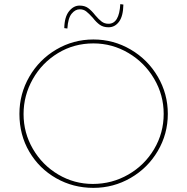

<svg xmlns="http://www.w3.org/2000/svg" viewBox="-20 -901 905 929"><path d="M432 -710Q529 -710 612 -661.5Q695 -613 743.5 -530Q792 -447 792 -350Q792 -253 743.5 -170.5Q695 -88 612 -40Q529 8 432 8Q334 8 252 -38.5Q170 -85 122 -166.5Q74 -248 74 -350Q74 -447 122 -530Q170 -613 252.5 -661.5Q335 -710 432 -710ZM429 -11Q522 -11 601 -56.5Q680 -102 726 -180Q772 -258 772 -350Q772 -441 726 -519.5Q680 -598 601.5 -644.5Q523 -691 432 -691Q338 -691 260.5 -644Q183 -597 138.5 -518Q94 -439 94 -349Q94 -258 139.5 -180Q185 -102 262 -56.5Q339 -11 429 -11ZM429 -815Q410 -836 397 -846Q384 -856 366 -856Q344 -856 326.5 -834.5Q309 -813 306 -763L291 -765Q292 -819 314 -846.5Q336 -874 365 -874Q390 -874 406.5 -862Q423 -850 441 -827Q458 -807 472 -796.5Q486 -786 505 -786Q557 -786 562 -881L577 -879Q576 -823 556 -796Q536 -769 505 -769Q480 -769 463 -781Q446 -793 429 -815Z"/></svg>

Font: Josefin Sans Thin
Style: Regular
Weight: 250
Designer: Santiago Orozco
Foundry: Typemade
Version: Version 2.000